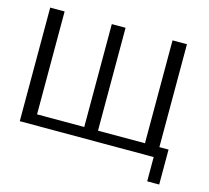

<svg xmlns="http://www.w3.org/2000/svg" viewBox="-94 -629 923 849"><g transform="rotate(15 368.0 -204.5)"><path d="M35 0V-520H101V-49H317V-520H380V-49H595V-520H661V-49H703V111H648V0Z"/></g></svg>

Font: Murecho Light
Style: Regular
Weight: 300
Designer: Neil Summerour
Foundry: Positype
Version: Version 1.010; ttfautohint (v1.8.3)